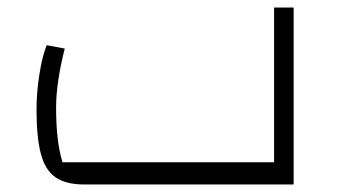

<svg xmlns="http://www.w3.org/2000/svg" viewBox="-20 -490 910 510"><path d="M203 0Q155 0 127.5 -19Q100 -38 88.5 -81.5Q77 -125 77 -200Q77 -243 84.5 -291.5Q92 -340 104 -370L152 -361Q141 -318 135 -278Q129 -238 129 -205Q129 -159 133 -124Q137 -89 146 -59H708V-470H760V0Z"/></svg>

Font: Changa ExtraLight
Style: Regular
Weight: 250
Designer: Eduardo Rodriguez Tunni
Foundry: Eduardo Rodriguez Tunni
Version: Version 3.002; ttfautohint (v1.8.2)